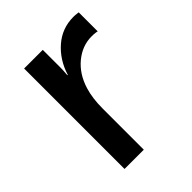

<svg xmlns="http://www.w3.org/2000/svg" viewBox="-154 -598 684 684"><g transform="rotate(-45 187.5 -256.0)"><path d="M170 -506V-418Q170 -403 169 -393Q168 -383 168 -380H170Q188 -438 230.5 -475Q273 -512 330 -512Q339 -512 346 -511Q353 -510 355 -510V-414Q353 -415 345.5 -416Q338 -417 327 -417Q280 -417 241 -385Q202 -353 185 -298Q173 -259 173 -207V0H76V-506Z"/></g></svg>

Font: Museo Sans Medium
Style: Regular
Weight: 500
Designer: Jos Buivenga
Foundry: Jos Buivenga & Rosetta Type Foundry (extension, remastering)
Version: Version 3.600;PS 1.000;hotconv 1.0.88;makeotf.lib2.5.647800;